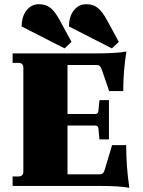

<svg xmlns="http://www.w3.org/2000/svg" viewBox="-20 -884 681 913"><path d="M287 -654 83 -758Q83 -805 106 -834.5Q129 -864 165 -864Q198 -864 220 -846.5Q242 -829 265 -786L320 -685ZM512 -654 308 -758Q308 -805 331 -834.5Q354 -864 390 -864Q423 -864 445 -846.5Q467 -829 490 -786L545 -685ZM595 9Q550 0 440 0H40V-45H68Q91 -45 91 -68V-562Q91 -585 68 -585H40V-630H426Q536 -630 581 -639Q566 -545 566 -451H499L464 -553Q459 -566 454 -570.5Q449 -575 437 -575H301V-342H434Q446 -342 448 -356L453 -408H498V-221H453L448 -273Q446 -287 434 -287H301V-55H451Q463 -55 468.5 -59.5Q474 -64 478 -77L513 -194H580Q580 -93 595 9Z"/></svg>

Font: Arapey Black
Style: Regular
Weight: 900
Designer: Eduardo Rodriguez Tunni
Foundry: Eduardo Rodriguez Tunni
Version: Version 4.000